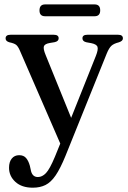

<svg xmlns="http://www.w3.org/2000/svg" viewBox="-20 -632 596 892"><path d="M235 96.5 260 35 72.5 -396.5Q64 -416.5 54.8 -423.8Q45.5 -431 23.5 -435.5Q6 -440.5 6 -453.5Q6 -470.5 28.5 -470.5H230Q252.5 -470.5 252.5 -454Q252.5 -440 233.5 -436L212.5 -432.5Q188 -428.5 184 -417Q180 -405.5 192 -376.5L310.5 -84.5L425.5 -372.5Q437 -401.5 433 -414Q429 -426.5 404 -431.5L382 -435.5Q363 -439.5 363 -454Q363 -470.5 385.5 -470.5H529Q551 -470.5 551 -453.5Q551 -441.5 532.5 -435.5Q508.5 -429.5 497.5 -419.2Q486.5 -409 476 -383.5L284.5 91.5Q260.5 150.5 238.5 182.8Q216.5 215 191.2 227.5Q166 240 132.5 240Q81 240 51.5 213Q22 186 22 147.5Q22 120 34.8 104.5Q47.5 89 69 89Q90 89 101.2 102.2Q112.5 115.5 118.5 137.5L122.5 155Q128 190.5 156 190.5Q176 190.5 193.5 172.2Q211 154 235 96.5ZM163.5 -583.5Q163.5 -611.5 189.5 -611.5H419.5Q445.5 -611.5 445.5 -584Q445.5 -556.5 419.5 -556.5H189.5Q163.5 -556.5 163.5 -583.5Z"/></svg>

Font: Fraunces 9pt S000
Style: Regular
Weight: 400
Version: Version 1.000; ttfautohint (v1.8.3)